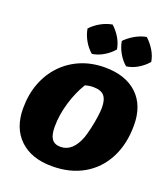

<svg xmlns="http://www.w3.org/2000/svg" viewBox="-167 -1058 1042 1190"><g transform="rotate(20 353.5 -463.0)"><path d="M315 14Q179 14 102 -59.5Q25 -133 25 -263Q25 -354 53.5 -429Q82 -504 134.5 -559Q187 -614 258.5 -644Q330 -674 417 -674Q553 -674 630 -601.5Q707 -529 707 -398Q707 -273 658.5 -180Q610 -87 522 -36.5Q434 14 315 14ZM324 -117Q404 -117 445 -226Q454 -253 463 -292.5Q472 -332 477.5 -370.5Q483 -409 483 -432Q483 -486 461.5 -510.5Q440 -535 390 -535Q363 -535 336 -527Q296 -462 272 -380.5Q248 -299 248 -222Q248 -168 266 -142.5Q284 -117 324 -117ZM369 -940Q399 -913 420 -877.5Q441 -842 447 -804Q422 -774 385 -752Q348 -730 310 -725Q281 -749 259.5 -786Q238 -823 231 -864Q257 -892 293 -912.5Q329 -933 369 -940ZM594 -940Q624 -913 645.5 -877.5Q667 -842 673 -804Q648 -774 611.5 -752Q575 -730 536 -725Q507 -749 485.5 -786Q464 -823 457 -864Q484 -892 520 -912.5Q556 -933 594 -940Z"/></g></svg>

Font: Piazzolla SC Black
Style: Italic
Weight: 900
Italic angle: -11.3°
Designer: Juan Pablo del Peral
Foundry: Huerta Tipografica
Version: Version 1.330